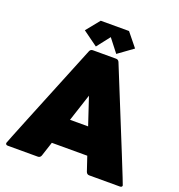

<svg xmlns="http://www.w3.org/2000/svg" viewBox="-160 -1054 1103 1186"><g transform="rotate(20 392.0 -461.0)"><path d="M449 -282 389 -462 330 -282ZM760 0H559Q544 0 538 -15L506 -110H273L242 -15Q236 0 221 0H24Q9 0 9 -13Q9 -18 295 -720Q301 -734 316 -734H468Q483 -734 489 -720Q775 -18 775 -12Q775 0 760 0ZM459 -762 392 -848 325 -762 227 -833 299 -922H485L557 -833Z"/></g></svg>

Font: YamahaIndonesia935. App Black
Style: Regular
Weight: 900
Designer: Dalton Maag Ltd
Foundry: Dalton Maag Ltd
Version: Version 1.002; January 01, 2024; Regular/Italic